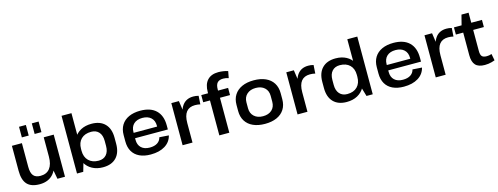

<svg xmlns="http://www.w3.org/2000/svg" viewBox="-20 -1565 6168 2378"><g transform="rotate(-15 3064.5 -375.5)"><path d="M196 -236Q196 -159 224.5 -124Q253 -89 315 -89Q394 -89 435 -141.5Q476 -194 476 -293L525 -369V-301Q525 -151 461.5 -71Q398 9 279 9Q170 9 119 -46.5Q68 -102 68 -220V-540H196ZM604 0H507L476 -168V-540H604ZM302 -745V-609H214V-745ZM465 -745V-609H378V-745Z M1091 9Q1013 9 954 -23Q895 -55 862.5 -113Q830 -171 829 -249V-295Q830 -373 862 -430Q894 -487 952 -518Q1010 -549 1089 -549Q1200 -549 1261 -486.5Q1322 -424 1322 -309V-231Q1322 -116 1262 -53.5Q1202 9 1091 9ZM758 -740H885V-163L838 0H758ZM1060 -84Q1123 -84 1158.5 -124.5Q1194 -165 1194 -237V-301Q1194 -374 1158.5 -414Q1123 -454 1060 -454Q978 -454 931.5 -408.5Q885 -363 885 -283V-258Q885 -177 932 -130.5Q979 -84 1060 -84Z M1703 9Q1620 9 1560.5 -19Q1501 -47 1470 -100.5Q1439 -154 1439 -230V-310Q1439 -385 1472 -438.5Q1505 -492 1567 -520.5Q1629 -549 1714 -549Q1846 -549 1916 -481.5Q1986 -414 1986 -288V-236H1542V-305H1885L1867 -278V-316Q1867 -382 1827 -419Q1787 -456 1717 -456Q1646 -456 1606 -418.5Q1566 -381 1566 -313V-216Q1566 -150 1605 -113.5Q1644 -77 1713 -77Q1774 -77 1811.5 -101.5Q1849 -126 1859 -170L1979 -162Q1959 -80 1886.5 -35.5Q1814 9 1703 9Z M2112 -540H2209L2239 -335V0H2112ZM2206 -286Q2206 -416 2254.5 -482.5Q2303 -549 2395 -549Q2411 -549 2428 -547Q2445 -545 2462 -540L2455 -432Q2423 -440 2388 -440Q2314 -440 2276.5 -393Q2239 -346 2239 -251Z M2583 -555Q2583 -655 2632 -707.5Q2681 -760 2773 -760Q2802 -760 2835.5 -755Q2869 -750 2895 -741L2879 -655Q2861 -661 2844 -664Q2827 -667 2810 -667Q2759 -667 2735 -640.5Q2711 -614 2711 -555V0H2583ZM2496 -540H2840V-448H2496Z M3169 9Q3081 9 3017.5 -19.5Q2954 -48 2920 -102Q2886 -156 2886 -231V-309Q2886 -384 2920 -437.5Q2954 -491 3017.5 -520Q3081 -549 3169 -549Q3257 -549 3320.5 -520.5Q3384 -492 3418 -438Q3452 -384 3452 -309V-231Q3452 -156 3418 -102Q3384 -48 3320.5 -19.5Q3257 9 3169 9ZM3169 -89Q3240 -89 3282 -127.5Q3324 -166 3324 -232V-308Q3324 -374 3282 -412.5Q3240 -451 3169 -451Q3098 -451 3055.5 -412Q3013 -373 3013 -308V-232Q3013 -167 3055.5 -128Q3098 -89 3169 -89Z M3586 -540H3683L3713 -335V0H3586ZM3680 -286Q3680 -416 3728.5 -482.5Q3777 -549 3869 -549Q3885 -549 3902 -547Q3919 -545 3936 -540L3929 -432Q3897 -440 3862 -440Q3788 -440 3750.5 -393Q3713 -346 3713 -251Z M4216 9Q4106 9 4046 -53.5Q3986 -116 3986 -231V-309Q3986 -424 4047 -486.5Q4108 -549 4219 -549Q4297 -549 4355 -518Q4413 -487 4445.5 -430Q4478 -373 4478 -295V-249Q4478 -171 4445.5 -113Q4413 -55 4354.5 -23Q4296 9 4216 9ZM4248 -84Q4330 -84 4376 -130.5Q4422 -177 4422 -258V-283Q4422 -363 4375.5 -408.5Q4329 -454 4248 -454Q4185 -454 4149 -414Q4113 -374 4113 -301V-237Q4113 -165 4149 -124.5Q4185 -84 4248 -84ZM4422 -163V-740H4550V0H4470Z M4949 9Q4866 9 4806.5 -19Q4747 -47 4716 -100.5Q4685 -154 4685 -230V-310Q4685 -385 4718 -438.5Q4751 -492 4813 -520.5Q4875 -549 4960 -549Q5092 -549 5162 -481.5Q5232 -414 5232 -288V-236H4788V-305H5131L5113 -278V-316Q5113 -382 5073 -419Q5033 -456 4963 -456Q4892 -456 4852 -418.5Q4812 -381 4812 -313V-216Q4812 -150 4851 -113.5Q4890 -77 4959 -77Q5020 -77 5057.5 -101.5Q5095 -126 5105 -170L5225 -162Q5205 -80 5132.5 -35.5Q5060 9 4949 9Z M5358 -540H5455L5485 -335V0H5358ZM5452 -286Q5452 -416 5500.5 -482.5Q5549 -549 5641 -549Q5657 -549 5674 -547Q5691 -545 5708 -540L5701 -432Q5669 -440 5634 -440Q5560 -440 5522.5 -393Q5485 -346 5485 -251Z M5987 9Q5905 9 5867.5 -31.5Q5830 -72 5830 -157V-525L5867 -669H5958V-178Q5958 -129 5975.5 -109.5Q5993 -90 6037 -90Q6052 -90 6068 -92.5Q6084 -95 6100 -101L6116 -16Q6098 -9 6076.5 -3Q6055 3 6032 6Q6009 9 5987 9ZM5736 -540H6095V-448H5736Z"/></g></svg>

Font: Pathway Extreme 12pt SemiBold
Style: Regular
Weight: 600
Version: Version 1.001;gftools[0.9.26]